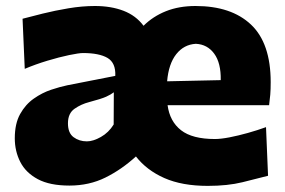

<svg xmlns="http://www.w3.org/2000/svg" viewBox="-20 -604 951 640"><path d="M672.4 15.6Q586.9 15.6 527.8 -10.5Q468.8 -36.6 433.1 -82.5Q385.7 -39.1 331.5 -12.2Q277.3 14.6 211.4 14.6Q146 14.6 106 -6.8Q65.9 -28.3 47.6 -64.2Q29.3 -100.1 29.3 -143.1Q29.3 -191.9 47.1 -223.9Q64.9 -255.9 92.8 -275.4Q120.6 -294.9 150.6 -304.9Q180.7 -314.9 204.6 -319.8L364.3 -351.1Q366.2 -394.5 338.4 -410.9Q310.5 -427.2 256.8 -427.2Q243.2 -427.2 210.4 -420.4Q177.7 -413.6 137.9 -401.6Q98.1 -389.6 62.5 -374.5L55.2 -541.5Q82.5 -548.8 122.8 -558.8Q163.1 -568.8 208.5 -576.4Q253.9 -584 296.4 -584Q350.1 -584 391.6 -568.1Q433.1 -552.2 458.5 -518.1Q489.7 -549.3 533.2 -566.7Q576.7 -584 631.8 -584Q751 -584 816.7 -522Q882.3 -460 882.3 -330.1Q882.3 -306.6 880.9 -288.6Q879.4 -270.5 877 -253.4H538.6Q545.9 -199.2 583.5 -169.9Q621.1 -140.6 696.3 -140.6Q715.8 -140.6 745.1 -146.2Q774.4 -151.9 806.4 -160.9Q838.4 -169.9 866.7 -180.2L873.5 -18.1Q837.9 -8.8 788.3 3.4Q738.8 15.6 672.4 15.6ZM715.8 -336.9Q716.8 -394 694.1 -425Q671.4 -456.1 632.8 -458Q592.8 -455.6 567.4 -423.3Q542 -391.1 537.1 -333ZM269.5 -132.8Q290.5 -132.8 316.4 -147.5Q342.3 -162.1 358.9 -189L359.4 -296.4Q350.1 -289.1 334 -281.7Q317.9 -274.4 277.3 -263.7Q250.5 -256.8 228.5 -241.5Q206.5 -226.1 206.5 -192.9Q206.5 -160.6 225.3 -146.7Q244.1 -132.8 269.5 -132.8Z"/></svg>

Font: Pinar-DS3-FD ExtraBold
Style: Regular
Weight: 800
Designer: Amin Abedi
Version: Version 3.000